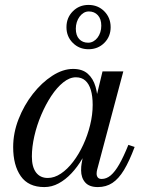

<svg xmlns="http://www.w3.org/2000/svg" viewBox="-20 -750 590 780"><path d="M160 10Q95.5 10 64.5 -34.2Q33.5 -78.5 33.5 -152.5Q33.5 -210 55.5 -266.2Q77.5 -322.5 113.5 -368.5Q149.5 -414.5 192.5 -442.2Q235.5 -470 277 -470Q314.5 -470 336.5 -450.5Q358.5 -431 368 -398.2Q377.5 -365.5 377.5 -326Q377.5 -291 370 -252.5Q362.5 -214 348.2 -176.5Q334 -139 314.2 -105.2Q294.5 -71.5 270.2 -45.8Q246 -20 218.2 -5Q190.5 10 160 10ZM174 -27Q201 -27 227.5 -44.8Q254 -62.5 277.2 -93Q300.5 -123.5 318.2 -162Q336 -200.5 346.2 -242.2Q356.5 -284 356.5 -324Q356.5 -359.5 349 -384.5Q341.5 -409.5 326.5 -422.8Q311.5 -436 288.5 -436Q262.5 -436 236.8 -415.2Q211 -394.5 188.2 -360Q165.5 -325.5 147.5 -283.2Q129.5 -241 119.5 -197Q109.5 -153 109.5 -114Q109.5 -71.5 126.5 -49.2Q143.5 -27 174 -27ZM377.5 10Q342.5 10 326 -9Q309.5 -28 309.5 -58Q309.5 -66.5 310 -73.2Q310.5 -80 311.5 -85L327 -172L354 -251L369 -346L396.5 -460H481L374.5 -60Q372.5 -52.5 372.5 -44Q372.5 -35.5 377.2 -29.2Q382 -23 393 -23Q412.5 -23 429.8 -37.5Q447 -52 464.5 -82.5Q482 -113 501.5 -161.5L527 -153Q505.5 -95.5 483.8 -59.5Q462 -23.5 436.5 -6.8Q411 10 377.5 10ZM339.5 -550Q301.5 -550 275.8 -575.8Q250 -601.5 250 -639.5Q250 -678 275.8 -704Q301.5 -730 339.5 -730Q378 -730 403.8 -704Q429.5 -678 429.5 -639.5Q429.5 -601.5 403.8 -575.8Q378 -550 339.5 -550ZM338 -576.5Q349.5 -576.5 359.2 -582Q369 -587.5 376.2 -597Q383.5 -606.5 387.5 -619Q391.5 -631.5 391.5 -645.5Q391.5 -673 377.5 -688.2Q363.5 -703.5 341 -703.5Q329.5 -703.5 320 -697.8Q310.5 -692 303.2 -682.2Q296 -672.5 292 -660Q288 -647.5 288 -633.5Q288 -606 301.8 -591.2Q315.5 -576.5 338 -576.5Z"/></svg>

Font: Bodoni Moda 9pt
Style: Italic
Weight: 400
Italic angle: -13°
Designer: Owen Earl
Foundry: indestructible type
Version: Version 2.005